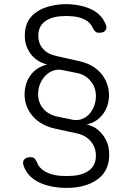

<svg xmlns="http://www.w3.org/2000/svg" viewBox="-20 -761 640 937"><path d="M434 -622Q423 -650 394.5 -665Q366 -680 326 -682Q314 -683 303.5 -683Q293 -683 281 -682Q228 -679 197.5 -655Q167 -631 167 -587Q167 -548 190.5 -522Q214 -496 258 -487L369 -462Q401 -455 427.5 -440Q454 -425 472.5 -403.5Q491 -382 501.5 -354.5Q512 -327 512 -297Q512 -270 504 -245.5Q496 -221 481 -202Q466 -183 446 -170.5Q426 -158 402 -154Q419 -151 438.5 -140.5Q458 -130 474.5 -111.5Q491 -93 502 -67Q513 -41 513 -7Q513 67 464.5 107.5Q416 148 334 155Q319 156 304 156Q289 156 273 155Q206 149 160 123.5Q114 98 96 50Q92 40 92.5 32Q93 24 97.5 18Q102 12 110.5 9Q119 6 131 6Q141 6 147 11Q153 16 159 28Q170 59 200 76Q230 93 273 97Q289 98 304 98Q319 98 334 97Q387 93 417.5 68.5Q448 44 448 -1Q448 -42 422.5 -72Q397 -102 351 -111L250 -133Q216 -140 188 -155.5Q160 -171 140.5 -193Q121 -215 110.5 -242Q100 -269 100 -300Q100 -355 130 -395Q160 -435 211 -446Q190 -451 170.5 -462Q151 -473 135.5 -491Q120 -509 110.5 -533Q101 -557 101 -587Q101 -658 149.5 -696Q198 -734 281 -740Q293 -741 303.5 -741Q314 -741 326 -740Q389 -735 432.5 -712Q476 -689 495 -644Q500 -634 499.5 -626.5Q499 -619 495 -613Q491 -607 483 -604Q475 -601 463 -601Q453 -601 446.5 -606Q440 -611 434 -622ZM260 -192 333 -177Q356 -172 377 -179Q398 -186 413.5 -202Q429 -218 438.5 -241.5Q448 -265 448 -293Q448 -333 423.5 -364Q399 -395 359 -404L285 -419Q262 -424 240.5 -416.5Q219 -409 202.5 -392.5Q186 -376 176 -352.5Q166 -329 166 -302Q166 -261 190.5 -231.5Q215 -202 260 -192Z"/></svg>

Font: Maple Mono ExtraLight
Style: Regular
Weight: 275
Monospace: yes
Designer: subframe7536
Version: Version 7.000